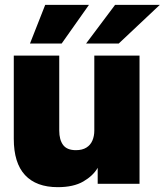

<svg xmlns="http://www.w3.org/2000/svg" viewBox="-20 -760 681 794"><path d="M219 14Q130 14 83.5 -36Q37 -86 37 -186V-530H225V-220Q225 -182 241 -160.5Q257 -139 294 -139Q320 -139 337 -149.5Q354 -160 362 -178.5Q370 -197 370 -220V-530H557V0H384V-66Q365 -33 324.5 -9.5Q284 14 219 14ZM235 -580H104L167 -740H348ZM471 -580H336L456 -740H641Z"/></svg>

Font: Golos Text ExtraBold
Style: Regular
Weight: 800
Designer: A.Korolkova, Vitaly Kuzmin
Foundry: ParaType Ltd
Version: Version 2.004